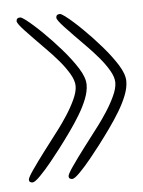

<svg xmlns="http://www.w3.org/2000/svg" viewBox="-39 -557 356 477"><g transform="rotate(-5 139.0 -318.5)"><path d="M122.5 -113Q119 -113 116.5 -114.8Q114 -116.5 114 -120.5Q114 -125.5 126.8 -144Q139.5 -162.5 158.8 -188Q178 -213.5 198 -239.5Q207.5 -252 219.8 -270.8Q232 -289.5 241 -308.8Q250 -328 250 -342.5Q250 -356 240 -373Q230 -390 215.5 -407Q201 -424 188 -437Q152.5 -473 135.2 -491.5Q118 -510 118 -515.5Q118 -524 127.5 -524Q131 -524 140 -517.2Q149 -510.5 160.5 -500.2Q172 -490 183 -479Q204.5 -458 226.2 -433Q248 -408 262.8 -384.5Q277.5 -361 277.5 -343.5Q277.5 -327 270.2 -308.5Q263 -290 251 -270Q239 -250 224.5 -229.8Q210 -209.5 195.5 -190.5Q186 -178 171 -159.5Q156 -141 142.2 -127Q128.5 -113 122.5 -113ZM23.5 -113Q20 -113 17.5 -114.8Q15 -116.5 15 -120.5Q15 -125.5 27.8 -144Q40.5 -162.5 59.8 -188Q79 -213.5 99 -239.5Q108.5 -252 120.8 -270.8Q133 -289.5 142 -308.8Q151 -328 151 -342.5Q151 -356 141 -373Q131 -390 116.5 -407Q102 -424 89 -437Q53.5 -473 36.2 -491.5Q19 -510 19 -515.5Q19 -524 28.5 -524Q32 -524 41 -517.2Q50 -510.5 61.5 -500.2Q73 -490 84 -479Q105.5 -458 127.2 -433Q149 -408 163.8 -384.5Q178.5 -361 178.5 -343.5Q178.5 -327 171.2 -308.5Q164 -290 152 -270Q140 -250 125.5 -229.8Q111 -209.5 96.5 -190.5Q87 -178 72 -159.5Q57 -141 43.2 -127Q29.5 -113 23.5 -113Z"/></g></svg>

Font: Gluten Thin Thin
Style: Regular
Weight: 250
Version: Version 1.300